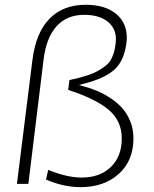

<svg xmlns="http://www.w3.org/2000/svg" viewBox="-20 -769 645 803"><path d="M538.1 -190.4Q538.1 -96.7 476.6 -41.5Q415 13.7 316.9 13.7Q246.1 13.7 172.4 -18.1L181.6 -58.6Q259.8 -26.4 321.8 -26.4Q397.9 -26.4 443.6 -70.6Q489.3 -114.7 489.3 -190.4Q489.3 -261.2 437 -307.6Q384.8 -354 265.1 -393.1L270.5 -434.1Q311.5 -442.9 342 -452.6Q372.6 -462.4 392.8 -474.4Q413.1 -486.3 426.3 -497.8Q439.5 -509.3 447 -525.4Q454.6 -541.5 458 -555.4Q461.4 -569.3 463.9 -589.8Q464.8 -600.6 464.8 -605Q464.8 -651.9 429.2 -679.4Q393.6 -707 332 -707Q259.8 -707 216.6 -659.2Q173.3 -611.3 162.1 -518.6L98.6 0H50.8L115.7 -518.6Q129.9 -631.8 186.8 -690.4Q243.7 -749 338.4 -749Q418.5 -749 464.4 -711.9Q510.3 -674.8 510.3 -611.3Q510.3 -600.6 508.8 -589.8Q499.5 -515.1 458.7 -478Q418 -440.9 329.1 -418.5L309.6 -413.6L327.1 -408.7Q360.4 -399.9 389.2 -387.5Q418 -375 446 -356Q474.1 -336.9 493.9 -313.7Q513.7 -290.5 525.9 -258.8Q538.1 -227.1 538.1 -190.4Z"/></svg>

Font: Muli
Style: ExtraLightItalic
Weight: 200
Italic angle: -7°
Designer: Vernon Adams
Foundry: newtypography
Version: Version 2.0; ttfautohint (v1.00rc1.2-2d82) -l 8 -r 50 -G 200